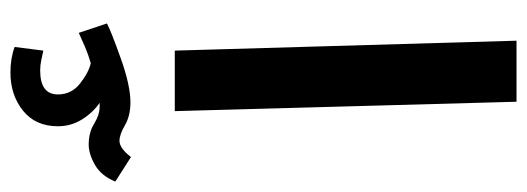

<svg xmlns="http://www.w3.org/2000/svg" viewBox="-412 -669 1010 368"><g transform="rotate(-90 93.0 -485.0)"><path d="M82 0 64 -655H180L199 0ZM7 -761Q19 -761 37 -750.5Q55 -740 81 -740Q113 -740 165 -758.5Q217 -777 232 -785L214 -839Q201 -833 187 -827Q173 -821 156 -816Q138 -820 117 -836.5Q96 -853 96 -879Q96 -913 142 -913Q152 -913 161 -911Q170 -909 180 -907L187 -962Q165 -970 138 -970Q95 -970 65 -946Q35 -922 35 -879Q35 -854 48 -833Q61 -812 80 -799Q78 -799 73 -799Q57 -799 40 -809.5Q23 -820 0 -820Q-18 -820 -39 -808Q-60 -796 -71 -769L-24 -739Q-7 -761 7 -761Z"/></g></svg>

Font: Noto Sans Arabic UI SemiCondensed Semi
Style: Regular
Weight: 600
Width: 4
Designer: Nadine Chahine - Monotype Design Team
Foundry: Monotype Imaging Inc.
Version: Version 1.900